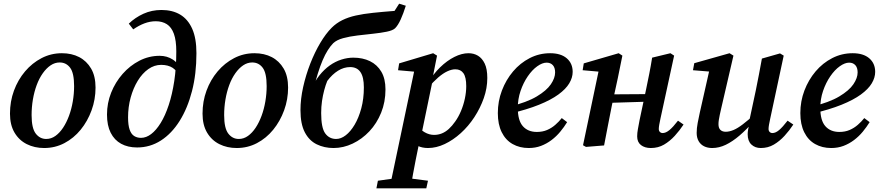

<svg xmlns="http://www.w3.org/2000/svg" viewBox="-20 -787 4765 1039"><path d="M219 14Q167 14 125 -7Q83 -28 58.5 -69.5Q34 -111 34 -172Q34 -238 55.5 -296.5Q77 -355 115.5 -400.5Q154 -446 205 -472.5Q256 -499 315 -499Q368 -499 408.5 -478Q449 -457 473 -416Q497 -375 497 -313Q497 -249 475.5 -190Q454 -131 416.5 -85Q379 -39 328.5 -12.5Q278 14 219 14ZM230 -35Q257 -35 280 -51.5Q303 -68 321.5 -96Q340 -124 353.5 -160.5Q367 -197 374 -238.5Q381 -280 381 -321Q381 -392 359.5 -420.5Q338 -449 303 -449Q277 -449 254 -433.5Q231 -418 211.5 -390.5Q192 -363 178.5 -326.5Q165 -290 158 -248.5Q151 -207 151 -164Q151 -93 173.5 -64Q196 -35 230 -35Z M722 11Q672 11 635.5 -9Q599 -29 579 -68.5Q559 -108 559 -167Q559 -229 581.5 -285.5Q604 -342 643.5 -387Q683 -432 734.5 -458.5Q786 -485 844 -485Q884 -485 915.5 -464.5Q947 -444 962 -404H975L952 -366Q940 -403 915 -419.5Q890 -436 852 -436Q815 -436 782.5 -413Q750 -390 725.5 -350Q701 -310 687 -259Q673 -208 673 -152Q673 -110 681.5 -85.5Q690 -61 706 -51Q722 -41 743 -41Q771 -41 798 -61.5Q825 -82 849.5 -121.5Q874 -161 893 -218.5Q912 -276 923 -348.5Q934 -421 934 -509Q934 -568 921 -604Q908 -640 883 -656Q858 -672 823 -672Q792 -672 761.5 -660.5Q731 -649 701 -628L677 -659Q711 -692 756 -712.5Q801 -733 854 -733Q913 -733 955 -708Q997 -683 1020 -631.5Q1043 -580 1043 -499Q1043 -387 1019 -294Q995 -201 952 -132.5Q909 -64 850.5 -26.5Q792 11 722 11Z M1261 14Q1209 14 1167 -7Q1125 -28 1100.5 -69.5Q1076 -111 1076 -172Q1076 -238 1097.5 -296.5Q1119 -355 1157.5 -400.5Q1196 -446 1247 -472.5Q1298 -499 1357 -499Q1410 -499 1450.5 -478Q1491 -457 1515 -416Q1539 -375 1539 -313Q1539 -249 1517.5 -190Q1496 -131 1458.5 -85Q1421 -39 1370.5 -12.5Q1320 14 1261 14ZM1272 -35Q1299 -35 1322 -51.5Q1345 -68 1363.5 -96Q1382 -124 1395.5 -160.5Q1409 -197 1416 -238.5Q1423 -280 1423 -321Q1423 -392 1401.5 -420.5Q1380 -449 1345 -449Q1319 -449 1296 -433.5Q1273 -418 1253.5 -390.5Q1234 -363 1220.5 -326.5Q1207 -290 1200 -248.5Q1193 -207 1193 -164Q1193 -93 1215.5 -64Q1238 -35 1272 -35Z M1785 14Q1735 14 1694 -6Q1653 -26 1629.5 -71Q1606 -116 1606 -191Q1606 -251 1620.5 -316Q1635 -381 1659 -442.5Q1683 -504 1713 -554.5Q1743 -605 1775 -637Q1800 -662 1832.5 -678Q1865 -694 1905.5 -703Q1946 -712 1998 -717.5Q2050 -723 2115 -728L2140 -767L2176 -756Q2163 -714 2148.5 -682Q2134 -650 2118 -634Q2105 -622 2073 -615.5Q2041 -609 1999 -604.5Q1957 -600 1914.5 -595Q1872 -590 1837 -580.5Q1802 -571 1783 -553Q1769 -539 1754 -515.5Q1739 -492 1725.5 -460Q1712 -428 1700 -389.5Q1688 -351 1677 -305H1666Q1683 -347 1708.5 -379Q1734 -411 1764 -432.5Q1794 -454 1827 -464.5Q1860 -475 1892 -475Q1943 -475 1982 -456Q2021 -437 2043.5 -399Q2066 -361 2066 -303Q2066 -235 2042.5 -177Q2019 -119 1979 -76.5Q1939 -34 1888.5 -10Q1838 14 1785 14ZM1799 -35Q1825 -35 1851 -55Q1877 -75 1899 -112Q1921 -149 1935 -200.5Q1949 -252 1949 -314Q1949 -370 1930.5 -397Q1912 -424 1875 -424Q1841 -424 1809.5 -404.5Q1778 -385 1751 -349Q1742 -327 1734.5 -299Q1727 -271 1722.5 -240Q1718 -209 1718 -175Q1718 -95 1740 -65Q1762 -35 1799 -35Z M2017 232 2025 191 2139 175H2173L2296 191L2287 232ZM2088 232 2225 -419 2258 -396 2134 -407 2140 -444 2324 -499 2345 -486 2319 -355 2321 -351 2256 -37 2250 -22Q2239 32 2230 76Q2221 120 2214.5 157.5Q2208 195 2202 232ZM2296 14Q2265 14 2241 2.5Q2217 -9 2194 -33L2232 -113Q2254 -85 2278.5 -71Q2303 -57 2329 -57Q2351 -57 2371 -65Q2391 -73 2409 -89.5Q2427 -106 2443 -129Q2461 -154 2474.5 -186Q2488 -218 2495.5 -253Q2503 -288 2503 -321Q2503 -369 2488 -390.5Q2473 -412 2444 -412Q2424 -412 2400.5 -401Q2377 -390 2351 -367.5Q2325 -345 2297 -312L2286 -337H2296Q2324 -386 2361.5 -422.5Q2399 -459 2439 -479Q2479 -499 2515 -499Q2544 -499 2566.5 -485.5Q2589 -472 2603 -443Q2617 -414 2617 -365Q2617 -310 2598 -256Q2579 -202 2547 -153Q2515 -104 2473.5 -66.5Q2432 -29 2386.5 -7.5Q2341 14 2296 14Z M2841 14Q2792 14 2754 -7.5Q2716 -29 2695 -71.5Q2674 -114 2674 -175Q2674 -239 2696 -297Q2718 -355 2756.5 -400.5Q2795 -446 2846.5 -472.5Q2898 -499 2957 -499Q3015 -499 3047 -471.5Q3079 -444 3079 -398Q3079 -367 3060.5 -336Q3042 -305 3001.5 -275.5Q2961 -246 2896.5 -220Q2832 -194 2739 -172L2737 -210Q2831 -233 2884.5 -265Q2938 -297 2961 -331Q2984 -365 2984 -395Q2984 -421 2971.5 -434.5Q2959 -448 2938 -448Q2915 -448 2887.5 -428.5Q2860 -409 2836 -374Q2812 -339 2797 -295Q2782 -251 2782 -203Q2782 -135 2809.5 -104Q2837 -73 2885 -73Q2916 -73 2940.5 -83.5Q2965 -94 2985 -111.5Q3005 -129 3020 -148L3049 -126Q3033 -100 3012 -74.5Q2991 -49 2964.5 -29Q2938 -9 2907.5 2.5Q2877 14 2841 14Z M3151 8 3135 -1 3223 -420 3258 -396 3133 -407 3139 -444 3328 -499 3348 -486 3323 -363 3291 -216Q3280 -163 3270 -109Q3260 -55 3249 0ZM3230 -229V-276L3524 -278V-238ZM3502 14Q3469 14 3448.5 -2Q3428 -18 3428 -49Q3428 -67 3432 -88.5Q3436 -110 3441 -137L3476 -302Q3485 -345 3493.5 -388Q3502 -431 3509 -475L3608 -499L3628 -486L3554 -145Q3550 -127 3547.5 -112.5Q3545 -98 3545 -89Q3545 -79 3551 -73Q3557 -67 3566 -67Q3583 -67 3602.5 -83Q3622 -99 3649 -134L3679 -113Q3658 -81 3631.5 -52Q3605 -23 3573.5 -4.5Q3542 14 3502 14Z M3834 14Q3809 14 3790 4.5Q3771 -5 3760.5 -23.5Q3750 -42 3750 -68Q3750 -93 3755.5 -122Q3761 -151 3767 -178L3823 -426L3840 -398L3730 -407L3737 -445L3928 -499L3949 -486L3882 -197Q3878 -180 3875 -165.5Q3872 -151 3870 -138.5Q3868 -126 3868 -115Q3868 -94 3878.5 -84Q3889 -74 3907 -74Q3927 -74 3949.5 -83.5Q3972 -93 4000 -114.5Q4028 -136 4065 -169L4076 -133H4061Q4021 -87 3982.5 -54Q3944 -21 3907.5 -3.5Q3871 14 3834 14ZM4097 14Q4066 14 4046 -5Q4026 -24 4026 -61Q4026 -72 4028.5 -86.5Q4031 -101 4038 -125H4033L4070 -298Q4079 -341 4087 -384Q4095 -427 4103 -470L4201 -498L4221 -486L4148 -145Q4144 -127 4141.5 -112.5Q4139 -98 4139 -89Q4139 -79 4145 -73Q4151 -67 4160 -67Q4177 -67 4196 -83Q4215 -99 4242 -134L4273 -113Q4252 -81 4225.5 -52Q4199 -23 4167.5 -4.5Q4136 14 4097 14Z M4478 14Q4429 14 4391 -7.5Q4353 -29 4332 -71.5Q4311 -114 4311 -175Q4311 -239 4333 -297Q4355 -355 4393.5 -400.5Q4432 -446 4483.5 -472.5Q4535 -499 4594 -499Q4652 -499 4684 -471.5Q4716 -444 4716 -398Q4716 -367 4697.5 -336Q4679 -305 4638.5 -275.5Q4598 -246 4533.5 -220Q4469 -194 4376 -172L4374 -210Q4468 -233 4521.5 -265Q4575 -297 4598 -331Q4621 -365 4621 -395Q4621 -421 4608.5 -434.5Q4596 -448 4575 -448Q4552 -448 4524.5 -428.5Q4497 -409 4473 -374Q4449 -339 4434 -295Q4419 -251 4419 -203Q4419 -135 4446.5 -104Q4474 -73 4522 -73Q4553 -73 4577.5 -83.5Q4602 -94 4622 -111.5Q4642 -129 4657 -148L4686 -126Q4670 -100 4649 -74.5Q4628 -49 4601.5 -29Q4575 -9 4544.5 2.5Q4514 14 4478 14Z"/></svg>

Font: Source Serif 4 18pt SemiBold
Style: Italic
Weight: 600
Italic angle: -12°
Designer: Frank Grießhammer
Foundry: Adobe Systems Incorporated
Version: Version 4.004;hotconv 1.0.116;makeotfexe 2.5.65601